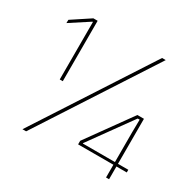

<svg xmlns="http://www.w3.org/2000/svg" viewBox="-144 -786 936 933"><g transform="rotate(30 324.5 -319.5)"><path d="M147 -300H130V-622.5H127L21 -553.5L21.5 -572L123 -639H147ZM114.5 0H94L508.5 -639H529ZM580 0H563V-254L564 -325H553L383 -89V-78L375 -86.5H638V-71.5H365V-91.5L543 -339H580Z"/></g></svg>

Font: Anek Malayalam Thin
Style: Regular
Weight: 250
Version: Version 1.003